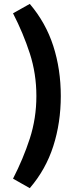

<svg xmlns="http://www.w3.org/2000/svg" viewBox="-20 -849 401 979"><path d="M46.4 -781.2 131.8 -829.1Q213.4 -733.4 251.7 -614.5Q290 -495.6 290 -359.4Q290 -223.1 251.7 -103.8Q213.4 15.6 131.8 110.4L46.4 62Q98.6 -39.6 132.1 -142.8Q165.5 -246.1 165.5 -359.4Q165.5 -473.1 132.1 -576.4Q98.6 -679.7 46.4 -781.2Z"/></svg>

Font: Pinar DS1 Bold
Style: Regular
Weight: 700
Designer: Amin Abedi
Version: Version 3.000